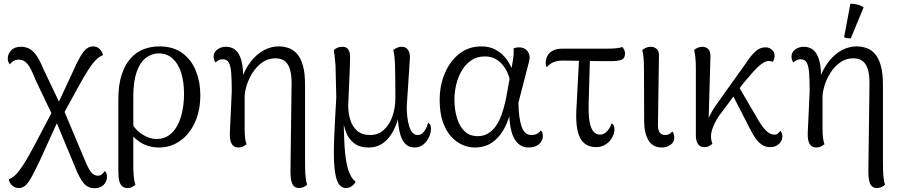

<svg xmlns="http://www.w3.org/2000/svg" viewBox="-20 -766 4753 1014"><path d="M480 228Q444 228 421.5 201Q399 174 376 115L272 -135L258 -155L169 -341Q154 -380 141 -404Q128 -428 113.5 -439.5Q99 -451 79 -451Q62 -451 50.5 -443.5Q39 -436 32 -426Q27 -432 24 -439Q21 -446 21 -457Q21 -480 38.5 -499.5Q56 -519 91 -519Q116 -519 136 -508Q156 -497 173.5 -471.5Q191 -446 210 -400L302 -207L315 -189L426 75Q445 122 460 142Q475 162 497 162Q509 162 518 154.5Q527 147 534 137Q539 142 542 149.5Q545 157 545 169Q545 191 528 209.5Q511 228 480 228ZM79 227Q58 227 44 213.5Q30 200 26 181Q45 174 62.5 157Q80 140 103 104.5Q126 69 160 5L269 -202L293 -143L189 85Q162 142 144.5 173Q127 204 112 215.5Q97 227 79 227ZM309 -153 278 -201 361 -379Q386 -436 404 -467Q422 -498 438 -509.5Q454 -521 472 -521Q492 -521 505.5 -508Q519 -495 524 -475Q506 -468 488.5 -451.5Q471 -435 448 -400Q425 -365 389 -299Z M654 227Q637 227 627 219Q617 211 612 197Q607 183 606 165.5Q605 148 605 130V-241Q605 -318 622.5 -371.5Q640 -425 670 -458Q700 -491 738.5 -506Q777 -521 821 -521Q896 -521 944 -485Q992 -449 1015 -390.5Q1038 -332 1038 -265Q1038 -181 1009 -118.5Q980 -56 930.5 -21.5Q881 13 820 13Q758 13 711.5 -21Q665 -55 634 -112L660 -149Q684 -88 725.5 -60Q767 -32 806 -32Q855 -32 887.5 -64Q920 -96 936 -150.5Q952 -205 952 -270Q952 -333 937 -381Q922 -429 892 -456.5Q862 -484 818 -484Q781 -484 750 -460Q719 -436 701.5 -385.5Q684 -335 684 -256V109Q684 132 686 160.5Q688 189 695 209Q690 215 679 221Q668 227 654 227Z M1560 227Q1540 227 1530.5 215.5Q1521 204 1517.5 184.5Q1514 165 1514 141L1520 -328Q1520 -371 1511.5 -399.5Q1503 -428 1484.5 -443Q1466 -458 1434 -458Q1396 -458 1366 -437Q1336 -416 1315 -383.5Q1294 -351 1283 -315.5Q1272 -280 1272 -253V-88Q1272 -57 1274.5 -38Q1277 -19 1282 -4Q1274 2 1263.5 7.5Q1253 13 1238 13Q1214 13 1203 -7.5Q1192 -28 1194 -66L1204 -284Q1204 -338 1201.5 -376Q1199 -414 1189.5 -433.5Q1180 -453 1156 -453Q1143 -453 1134 -448Q1125 -443 1119 -436Q1114 -441 1111 -449.5Q1108 -458 1108 -467Q1108 -490 1127.5 -504.5Q1147 -519 1173 -519Q1202 -519 1223 -502.5Q1244 -486 1255.5 -444Q1267 -402 1263 -326L1249 -331Q1271 -398 1304 -440Q1337 -482 1375 -501.5Q1413 -521 1451 -521Q1478 -521 1503.5 -512.5Q1529 -504 1548.5 -482Q1568 -460 1579.5 -420.5Q1591 -381 1591 -318V79Q1591 101 1591.5 126.5Q1592 152 1594.5 174Q1597 196 1602 209Q1597 215 1585 221Q1573 227 1560 227Z M1808 227Q1781 227 1766.5 201.5Q1752 176 1746.5 120Q1741 64 1744.5 -27.5Q1748 -119 1756 -251L1752 -420Q1749 -454 1747 -473Q1745 -492 1743 -502Q1749 -508 1761 -513.5Q1773 -519 1789 -519Q1810 -519 1819.5 -504.5Q1829 -490 1829 -465Q1829 -439 1827.5 -406Q1826 -373 1824.5 -338.5Q1823 -304 1821.5 -270Q1820 -236 1819 -208Q1819 -170 1829.5 -134.5Q1840 -99 1865.5 -76Q1891 -53 1935 -53Q1977 -53 2007 -80Q2037 -107 2052.5 -151.5Q2068 -196 2068 -247Q2068 -348 2066.5 -411Q2065 -474 2057 -502Q2069 -511 2079.5 -515Q2090 -519 2102 -519Q2125 -519 2136.5 -500Q2148 -481 2144 -446L2128 -202Q2128 -176 2131 -149.5Q2134 -123 2140.5 -101Q2147 -79 2158 -66Q2169 -53 2185 -53Q2202 -53 2213 -64Q2224 -75 2231 -90.5Q2238 -106 2241 -118Q2246 -115 2251 -108.5Q2256 -102 2256 -87Q2256 -63 2244.5 -39.5Q2233 -16 2214 -1.5Q2195 13 2169 13Q2139 13 2120 -7Q2101 -27 2092 -63Q2083 -99 2081 -144H2084Q2072 -100 2051 -64Q2030 -28 1999 -7.5Q1968 13 1928 13Q1879 13 1850 -9.5Q1821 -32 1808 -66.5Q1795 -101 1791 -136H1795Q1796 -75 1798.5 -16.5Q1801 42 1809 88.5Q1817 135 1832 161Q1838 175 1846 182Q1854 189 1858 193Q1852 207 1838 217Q1824 227 1808 227Z M2487 13Q2455 13 2422.5 -1Q2390 -15 2362.5 -45Q2335 -75 2318.5 -123Q2302 -171 2302 -238Q2302 -314 2329 -378.5Q2356 -443 2405.5 -482Q2455 -521 2523 -521Q2565 -521 2597.5 -503.5Q2630 -486 2653.5 -455.5Q2677 -425 2691 -382L2675 -333Q2664 -392 2628.5 -430Q2593 -468 2541 -468Q2498 -468 2467.5 -446.5Q2437 -425 2417.5 -391Q2398 -357 2389 -317.5Q2380 -278 2380 -241Q2380 -187 2393.5 -142.5Q2407 -98 2434 -72.5Q2461 -47 2503 -47Q2535 -47 2559 -62Q2583 -77 2600 -102Q2617 -127 2628.5 -159Q2640 -191 2648 -226Q2656 -261 2661 -293L2687 -436Q2691 -460 2692.5 -478Q2694 -496 2692 -510Q2697 -513 2705 -514.5Q2713 -516 2721 -516Q2742 -516 2756 -505.5Q2770 -495 2775 -477.5Q2780 -460 2773 -437L2718 -224Q2719 -143 2734.5 -98Q2750 -53 2786 -53Q2803 -53 2815.5 -59Q2828 -65 2836 -78Q2847 -66 2847 -47Q2847 -22 2826.5 -4.5Q2806 13 2772 13Q2724 13 2697.5 -31.5Q2671 -76 2669 -172L2674 -168Q2662 -119 2637.5 -77.5Q2613 -36 2576 -11.5Q2539 13 2487 13Z M3128 11Q3068 11 3042.5 -40Q3017 -91 3025 -206L3039 -474H3096L3089 -227Q3087 -162 3093.5 -124.5Q3100 -87 3114.5 -71Q3129 -55 3149 -55Q3168 -55 3184 -70.5Q3200 -86 3210 -114Q3218 -111 3221.5 -103Q3225 -95 3225 -84Q3225 -60 3212 -38Q3199 -16 3177.5 -2.5Q3156 11 3128 11ZM2868 -411Q2862 -420 2862 -433Q2862 -453 2871 -470.5Q2880 -488 2899.5 -498.5Q2919 -509 2949 -509H3175Q3214 -509 3234.5 -511Q3255 -513 3266 -518Q3271 -514 3276 -504Q3281 -494 3281 -484Q3281 -458 3263 -450.5Q3245 -443 3202 -443Q3132 -443 3071 -444.5Q3010 -446 2953 -446Q2926 -446 2905.5 -438.5Q2885 -431 2868 -411Z M3476 13Q3427 13 3404.5 -25.5Q3382 -64 3382 -125L3381 -402Q3381 -438 3378.5 -462Q3376 -486 3372 -502Q3384 -511 3394.5 -515Q3405 -519 3418 -519Q3436 -519 3449 -506.5Q3462 -494 3460 -464L3455 -118Q3453 -84 3462.5 -68.5Q3472 -53 3494 -53Q3506 -53 3515 -58Q3524 -63 3531 -72Q3536 -66 3538.5 -56.5Q3541 -47 3541 -39Q3541 -15 3521 -1Q3501 13 3476 13Z M3700 11Q3677 11 3666 -5.5Q3655 -22 3655 -51V-402Q3655 -438 3652.5 -462Q3650 -486 3646 -502Q3655 -510 3666.5 -514.5Q3678 -519 3689 -519Q3708 -519 3720.5 -506.5Q3733 -494 3732 -464L3721 -85L3707 -87Q3711 -121 3728.5 -155.5Q3746 -190 3763 -213L3877 -373Q3905 -411 3927 -443.5Q3949 -476 3971.5 -496Q3994 -516 4022 -516Q4042 -516 4056.5 -503.5Q4071 -491 4071 -471Q4071 -463 4068 -454Q4065 -445 4061 -439Q4056 -442 4051.5 -443Q4047 -444 4041 -444Q4022 -444 3999.5 -426.5Q3977 -409 3953 -381.5Q3929 -354 3904 -324L3793 -175Q3777 -156 3764 -133Q3751 -110 3743 -87.5Q3735 -65 3735 -46Q3735 -34 3737 -25Q3739 -16 3742 -6Q3735 0 3724.5 5.5Q3714 11 3700 11ZM4047 11Q4023 11 4004 -1.5Q3985 -14 3969.5 -36.5Q3954 -59 3939 -89L3836 -290L3869 -330L3984 -133Q4008 -92 4028.5 -73.5Q4049 -55 4070 -55Q4082 -55 4089.5 -62Q4097 -69 4101 -75Q4105 -71 4108.5 -64Q4112 -57 4112 -46Q4112 -33 4105 -20Q4098 -7 4083.5 2Q4069 11 4047 11Z M4612 227Q4592 227 4582.5 215.5Q4573 204 4569.5 184.5Q4566 165 4566 141L4572 -328Q4572 -371 4563.5 -399.5Q4555 -428 4536.5 -443Q4518 -458 4486 -458Q4448 -458 4418 -437Q4388 -416 4367 -383.5Q4346 -351 4335 -315.5Q4324 -280 4324 -253V-88Q4324 -57 4326.5 -38Q4329 -19 4334 -4Q4326 2 4315.5 7.5Q4305 13 4290 13Q4266 13 4255 -7.5Q4244 -28 4246 -66L4256 -284Q4256 -338 4253.5 -376Q4251 -414 4241.5 -433.5Q4232 -453 4208 -453Q4195 -453 4186 -448Q4177 -443 4171 -436Q4166 -441 4163 -449.5Q4160 -458 4160 -467Q4160 -490 4179.5 -504.5Q4199 -519 4225 -519Q4254 -519 4275 -502.5Q4296 -486 4307.5 -444Q4319 -402 4315 -326L4301 -331Q4323 -398 4356 -440Q4389 -482 4427 -501.5Q4465 -521 4503 -521Q4530 -521 4555.5 -512.5Q4581 -504 4600.5 -482Q4620 -460 4631.5 -420.5Q4643 -381 4643 -318V79Q4643 101 4643.5 126.5Q4644 152 4646.5 174Q4649 196 4654 209Q4649 215 4637 221Q4625 227 4612 227ZM4473 -563Q4465 -563 4454 -564.5Q4443 -566 4438 -570L4471 -746Q4489 -747 4509.5 -741.5Q4530 -736 4541 -727Z"/></svg>

Font: Arima
Style: Regular
Weight: 400
Designer: Joana Correia and Natanael Gama
Foundry: NDISCOVER
Version: Version 1.101;gftools[0.9.23]